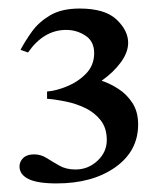

<svg xmlns="http://www.w3.org/2000/svg" viewBox="-20 -734 386 452"><path d="M305.2 -440.9Q305.2 -378.4 251.5 -340.3Q197.8 -302.2 113.3 -302.2Q67.9 -302.2 46.9 -312.7Q25.9 -323.2 25.9 -342.3Q25.9 -353.5 34.7 -362.1Q43.5 -370.6 60.1 -370.6Q76.2 -370.6 90.1 -361.8Q104 -353 119.9 -344Q135.7 -335 157.7 -335Q187.5 -335 209.5 -355.5Q231.4 -376 231.4 -404.3Q231.4 -432.6 217 -450.9Q202.6 -469.2 180.7 -479.7Q158.7 -490.2 134.5 -495.1Q110.4 -500 90.8 -501.5V-518.6Q111.8 -520 137.9 -530.8Q164.1 -541.5 182.9 -561Q201.7 -580.6 201.7 -608.9Q201.7 -636.7 181.2 -650.1Q160.6 -663.6 135.7 -663.6Q83 -663.6 45.9 -610.4L28.3 -616.7Q39.1 -637.2 55.2 -659.7Q71.3 -682.1 98.1 -698Q125 -713.9 167.5 -713.9Q227.1 -713.9 254.4 -688Q281.7 -662.1 281.7 -633.3Q281.7 -610.8 264.4 -587.2Q247.1 -563.5 219.2 -543.9Q238.8 -537.6 258.5 -524.9Q278.3 -512.2 291.7 -491.7Q305.2 -471.2 305.2 -440.9Z"/></svg>

Font: Awami Nastaliq
Style: Bold
Weight: 700
Designer: Peter Martin, SIL International
Foundry: SIL International
Version: Version 3.100